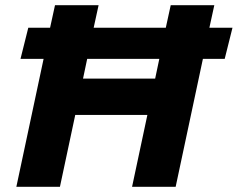

<svg xmlns="http://www.w3.org/2000/svg" viewBox="-20 -720 916 740"><path d="M43 0 148 -493H59L89 -613H173L192 -700H360L341 -613H619L638 -700H806L787 -613H876L846 -493H762L657 0H489L548 -277H270L211 0ZM300 -417H578L594 -493H316Z"/></svg>

Font: Red Hat Text VF
Style: Italic
Weight: 300
Italic angle: -12°
Designer: Pentagram, MCKL
Foundry: Pentagram, MCKL
Version: Version 1.023